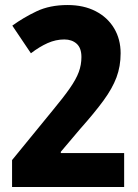

<svg xmlns="http://www.w3.org/2000/svg" viewBox="-20 -810 549 764"><path d="M28 -66V-173L189 -370Q233 -423 258 -459Q283 -495 293.5 -523.5Q304 -552 304 -583Q304 -619 285 -636Q266 -653 236 -653Q202 -653 169.5 -638.5Q137 -624 103 -598L29 -708Q73 -740 125.5 -765Q178 -790 249 -790Q313 -790 360.5 -765.5Q408 -741 434 -697.5Q460 -654 460 -598Q460 -546 443.5 -502Q427 -458 391.5 -409.5Q356 -361 299 -297L222 -206V-201H474V-66Z"/></svg>

Font: Noto Sans Malayalam UI Condensed ExtraBold
Style: Regular
Weight: 800
Width: 3
Designer: Jelle Bosma - Monotype Design Team
Foundry: Monotype Imaging Inc.
Version: Version 2.104; ttfautohint (v1.8.4.7-5d5b)